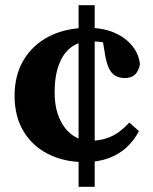

<svg xmlns="http://www.w3.org/2000/svg" viewBox="-20 -674 589 738"><path d="M344 44H282V-654H344ZM324 -515Q285 -515 254.5 -493Q224 -471 207 -427Q190 -383 190 -320Q190 -261 208.5 -219Q227 -177 258 -155Q289 -133 327 -133Q359 -133 386.5 -141.5Q414 -150 436.5 -166.5Q459 -183 477 -203L514 -170Q496 -135 467 -108Q438 -81 397.5 -66Q357 -51 305 -51Q226 -51 165 -82Q104 -113 70 -170Q36 -227 36 -306Q36 -386 71.5 -444.5Q107 -503 170.5 -535Q234 -567 319 -567Q376 -567 419 -548.5Q462 -530 488 -498Q514 -466 518 -427Q513 -401 499 -387.5Q485 -374 460 -374Q440 -374 425 -382Q410 -390 400.5 -408Q391 -426 385 -457L372 -535L427 -496Q409 -503 393 -507.5Q377 -512 360.5 -513.5Q344 -515 324 -515Z"/></svg>

Font: Source Serif 4 18pt
Style: Bold
Weight: 700
Designer: Frank Grießhammer
Foundry: Adobe Systems Incorporated
Version: Version 4.004;hotconv 1.0.116;makeotfexe 2.5.65601